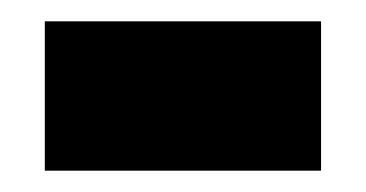

<svg xmlns="http://www.w3.org/2000/svg" viewBox="-20 -356 343 180"><path d="M22 -196V-336H281V-196Z"/></svg>

Font: Bricolage Grotesque 96pt ExtraBold SemiCondensed ExtraBold
Style: Regular
Weight: 800
Width: 4
Version: Version 1.001;gftools[0.9.33.dev8+g029e19f]